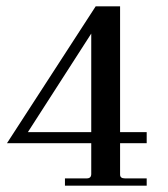

<svg xmlns="http://www.w3.org/2000/svg" viewBox="-20 -586 530 606"><path d="M185 0V-23H254Q268 -23 268 -37V-134H2L282 -566H359V-169H443V-134H359V-35Q359 -23 374 -23H443V0ZM68 -169H268V-480Z"/></svg>

Font: Arapey
Style: Regular
Weight: 400
Designer: Eduardo Rodriguez Tunni
Foundry: Eduardo Rodriguez Tunni
Version: Version 4.000